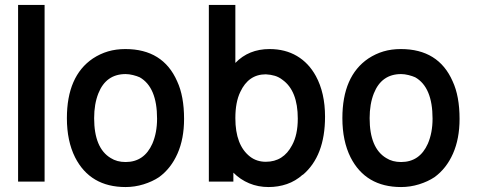

<svg xmlns="http://www.w3.org/2000/svg" viewBox="-20 -733 1930 775"><path d="M160 -713V0H53V-713Z M486 -535Q638 -535 695 -405Q723 -345 723 -253Q723 -173 696.5 -113Q670 -53 622 -18Q595 0 559.5 11Q524 22 487 22Q344 22 283 -98Q250 -164 250 -256Q250 -426 355 -497Q384 -516 416 -525.5Q448 -535 486 -535ZM487 -434Q408 -434 377 -356Q360 -313 360 -256Q360 -135 427 -95Q452 -79 487 -79Q562 -79 595 -153Q614 -197 614 -254Q614 -381 544 -421Q533 -426 517 -430Q501 -434 487 -434Z M823 -713H930V-479Q984 -535 1068 -535Q1131 -535 1178.5 -507Q1226 -479 1255 -426Q1292 -358 1292 -262Q1292 -103 1202 -27V-28Q1173 -2 1138 10Q1103 22 1064 22Q1022 22 986 7Q950 -8 922 -36V0H823ZM1053 -433Q983 -433 950 -362Q930 -321 930 -256Q930 -147 989 -101Q1016 -80 1053 -80Q1124 -80 1159 -147Q1182 -189 1182 -254Q1182 -367 1120 -411Q1106 -422 1089.5 -427Q1073 -432 1053 -433Z M1598 -535Q1750 -535 1807 -405Q1835 -345 1835 -253Q1835 -173 1808.5 -113Q1782 -53 1734 -18Q1707 0 1671.5 11Q1636 22 1599 22Q1456 22 1395 -98Q1362 -164 1362 -256Q1362 -426 1467 -497Q1496 -516 1528 -525.5Q1560 -535 1598 -535ZM1599 -434Q1520 -434 1489 -356Q1472 -313 1472 -256Q1472 -135 1539 -95Q1564 -79 1599 -79Q1674 -79 1707 -153Q1726 -197 1726 -254Q1726 -381 1656 -421Q1645 -426 1629 -430Q1613 -434 1599 -434Z"/></svg>

Font: Ekushey Bangla
Style: Bold
Weight: 700
Designer: Al Mamun Sumon
Foundry: Al Mamun Sumon
Version: Version 1.0